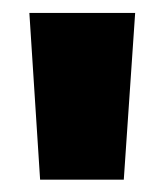

<svg xmlns="http://www.w3.org/2000/svg" viewBox="-20 -680 260 304"><path d="M194 -659.5 176 -395.5H43.5L26.5 -659.5Z"/></svg>

Font: Anek Devanagari ExtraBold
Style: Regular
Weight: 800
Designer: Kailash Malviya (Devanagari) & Yesha Goshar (Latin)
Foundry: Ek Type
Version: Version 1.003